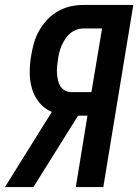

<svg xmlns="http://www.w3.org/2000/svg" viewBox="-50 -755 558 775"><path d="M-30 0 159 -303Q129 -316 108.5 -341Q88 -366 79 -397.5Q70 -429 70 -463Q70 -497 76 -531Q80 -557 87.5 -582.5Q95 -608 108.5 -632Q122 -656 141.5 -676.5Q161 -697 185.5 -710.5Q210 -724 235.5 -729.5Q261 -735 287 -735H488L367 0H256L303 -288H265L85 0ZM240 -383H319L362 -640H287Q273 -640 259 -635Q245 -630 233.5 -620.5Q222 -611 213.5 -598Q205 -585 199 -571.5Q193 -558 189.5 -544Q186 -530 184 -516Q182 -502 180.5 -487.5Q179 -473 180 -459Q181 -445 184 -431.5Q187 -418 194 -406.5Q201 -395 213.5 -389Q226 -383 240 -383Z"/></svg>

Font: Iosevka QP
Style: Bold Italic
Weight: 700
Italic angle: -9°
Designer: Belleve Invis
Foundry: Belleve Invis
Version: Version 20.0.0; ttfautohint (v1.8.4)